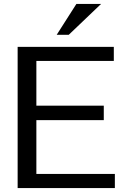

<svg xmlns="http://www.w3.org/2000/svg" viewBox="-20 -952 637 972"><path d="M69.3 0V-714.8H556.2V-643.6H164.1V-417H505.4V-343.8H164.1V-71.3H561.5V0ZM328.1 -775.9H267.1L366.7 -932.1H491.7Z"/></svg>

Font: Pontano Sans Medium
Style: Regular
Weight: 500
Designer: Vernon Adams
Foundry: Vernon Adams
Version: Version 2.001